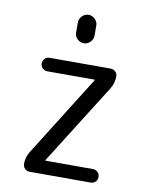

<svg xmlns="http://www.w3.org/2000/svg" viewBox="-84 -801 667 862"><g transform="rotate(10 250.0 -370.0)"><path d="M96.7 -87.9 327.1 -455.1Q327.1 -456.1 327.6 -456.1Q328.1 -456.1 328.1 -457Q328.1 -458 327.1 -458H111.3Q98.6 -458 89.4 -466.8Q80.1 -475.6 80.1 -488.8Q80.1 -502 88.9 -510.7Q97.7 -519.5 111.3 -519.5H388.7Q401.4 -519.5 410.6 -510.7Q419.9 -502 419.9 -489.3Q419.9 -458 403.3 -431.6L172.9 -65.4Q172.9 -64.5 172.4 -64.5Q171.9 -64.5 171.9 -63Q171.9 -61.5 172.9 -61.5H388.7Q401.4 -61.5 410.6 -52.7Q419.9 -43.9 419.9 -30.8Q419.9 -17.6 411.1 -8.8Q402.3 0 388.7 0H111.3Q98.6 0 89.4 -8.8Q80.1 -17.6 80.1 -31.2Q80.1 -61.5 96.7 -87.9ZM208 -698.2Q208 -714.8 220.7 -727.5Q233.4 -740.2 250 -740.2Q266.6 -740.2 279.3 -727.5Q292 -714.8 292 -698.2V-652.3Q292 -635.7 279.3 -623Q266.6 -610.4 250 -610.4Q233.4 -610.4 220.7 -622.6Q208 -634.8 208 -652.3Z"/></g></svg>

Font: Rounded Mgen+ 1mn regular
Style: Regular
Weight: 400
Designer: [Source Han Sans]
Ryoko NISHIZUKA  (kana & ideographs); Paul D. Hunt (Latin, Greek & Cyrillic); Wenlong ZHANG  (bopomofo
Version: Version 1.059.20150602